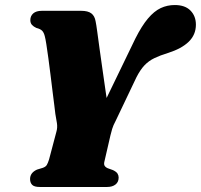

<svg xmlns="http://www.w3.org/2000/svg" viewBox="-20 -743 798 763"><path d="M361 -265.5 518 -590Q543.5 -640.5 568 -669.5Q592.5 -698.5 618.5 -710.8Q644.5 -723 674.5 -723Q715.5 -723 737 -701Q758.5 -679 758.5 -645Q758.5 -605 730 -577.2Q701.5 -549.5 647.5 -532.5Q616.5 -523 594 -512.2Q571.5 -501.5 554.5 -483.8Q537.5 -466 522 -435.5L440 -263.5Q430 -245 425.8 -230.8Q421.5 -216.5 419 -205.5L395.5 -103.5Q392 -91 395.5 -84.8Q399 -78.5 408 -74.5L429 -67Q442.5 -60.5 447 -53.2Q451.5 -46 451.5 -37.5Q451.5 -19.5 439 -9.8Q426.5 0 406 0H138Q116 0 107.8 -8.5Q99.5 -17 99.5 -31.5Q99.5 -56.5 127 -69L150 -76Q161.5 -80 166 -87.5Q170.5 -95 175 -109.5L204 -219Q209 -235.5 206.2 -253.8Q203.5 -272 200 -290Q199 -299.5 196 -323Q193 -346.5 189 -378.5Q185 -410.5 180.8 -445.2Q176.5 -480 172.2 -511.8Q168 -543.5 164.2 -567Q160.5 -590.5 158 -599Q154.5 -613.5 147.5 -620.8Q140.5 -628 124.5 -632Q113.5 -637 107 -644.2Q100.5 -651.5 100.5 -663Q100.5 -679.5 112.2 -689.8Q124 -700 146 -700H303Q329.5 -700 343 -689.8Q356.5 -679.5 360 -658Q362.5 -646.5 366.5 -616.8Q370.5 -587 376 -547Q381.5 -507 387.8 -463.5Q394 -420 399.8 -379.8Q405.5 -339.5 410.2 -309.2Q415 -279 418 -266Z"/></svg>

Font: Fraunces Black
Style: Italic
Weight: 900
Italic angle: -16°
Version: Version 1.000;[b76b70a41]